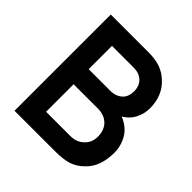

<svg xmlns="http://www.w3.org/2000/svg" viewBox="-196 -904 1058 1058"><g transform="rotate(45 333.0 -375.0)"><path d="M626 -227Q626 -116 564.5 -58.5Q531 -25 491.5 -12.5Q452.5 0 384.5 0H73V-750H370Q420 -750 458 -737Q496 -724 528 -693.5Q591.5 -634.5 591.5 -537.5Q591.5 -501 577.5 -468.2Q563.5 -435.5 540.5 -415.5Q536.5 -411.5 529.8 -406.5Q523 -401.5 513.5 -395Q545.5 -382 570 -360.5Q596 -337.5 611 -301Q626 -264 626 -227ZM200 -632.5V-451H368.5Q416.5 -451 445 -482.5Q463.5 -504 463.5 -542.5Q463.5 -582.5 438.5 -607.5Q413.5 -632.5 368.5 -632.5ZM499 -224Q499 -271 473 -300Q442.5 -333.5 388.5 -333.5H200V-119H385.5Q412.5 -119 432.2 -126.2Q452 -133.5 469 -150Q499 -179 499 -224Z"/></g></svg>

Font: Russisch Sans
Style: Bold
Weight: 700
Designer: Michael Sharanda (font) & Cristiano Sobral (main changes)
Foundry: Michael Sharanda
Version: Version 2.00;September 8, 2020;FontCreator 13.0.0.2681 64-bi